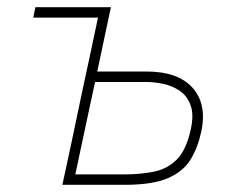

<svg xmlns="http://www.w3.org/2000/svg" viewBox="-20 -514 644 534"><path d="M153.5 0Q165.5 -56.5 177 -109Q188 -161 200.5 -221L211 -270.5Q222.5 -324 232.5 -370.5Q242 -417 252.5 -465H72.5L78.5 -494H288.5Q278.5 -448 269.5 -405Q260.5 -362 250.5 -315H389.5Q474.5 -315 515.5 -270Q544.5 -237.5 544.5 -189.5Q544.5 -170.5 540 -149Q531 -105.5 511 -71.8Q491 -38 448.2 -19Q405.5 0 327 0ZM189.5 -29H326Q372 -29 409.2 -36.8Q446.5 -44.5 472.5 -71.2Q498.5 -98 510.5 -154Q515 -174 515 -190.5Q515 -208 510 -221.5Q500.5 -247.5 479.8 -261.5Q459 -275.5 433.8 -280.8Q408.5 -286 386.5 -286H244.5L241 -270.5Q227 -205.5 214.8 -148Q202.5 -90.5 189.5 -29Z"/></svg>

Font: Heraclito Thin
Style: Italic
Weight: 100
Italic angle: -12°
Designer: Kostas Bartsokas (font) & Cristiano Sobral (main changes)
Foundry: Kostas Bartsokas (font) & Cristiano Sobral (main changes)
Version: Version 1.00;July 8, 2020;FontCreator 13.0.0.2655 64-bit